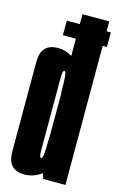

<svg xmlns="http://www.w3.org/2000/svg" viewBox="-121 -836 550 890"><g transform="rotate(15 154.0 -391.0)"><path d="M97 -667.5H308.5V-737.5H97ZM181.5 0H288V-785H159.5V-71ZM91.5 2.5Q138.5 2.5 180 -31.5Q221.5 -65.5 221.5 -145L158.5 -195Q158.5 -141.5 156.2 -116.5Q154 -91.5 147 -91.5Q138 -91.5 138 -123.5Q138 -155.5 138 -301Q138 -445 138 -477.2Q138 -509.5 147 -509.5Q154 -509.5 156.2 -484.8Q158.5 -460 158.5 -408L221.5 -455.5Q221.5 -535 180 -569.8Q138.5 -604.5 91.5 -604.5Q10 -604.5 10 -516.8Q10 -429 10 -301Q10 -173 10 -85.2Q10 2.5 91.5 2.5Z"/></g></svg>

Font: Anybody UltraCondensed
Style: Bold
Weight: 700
Width: 1
Version: Version 1.113;gftools[0.9.25]